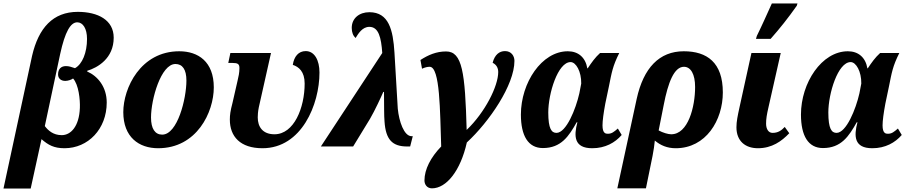

<svg xmlns="http://www.w3.org/2000/svg" viewBox="-47 -840 5197 1101"><path d="M-27 241H129L191 -42C230 -8 263 10 323 10C458 10 565 -100 565 -252C565 -342 513 -404 453 -430V-434C513 -452 605 -505 605 -624C605 -725 515 -772 399 -772C257 -772 174 -680 137 -520ZM307 -65C258 -65 229 -92 210 -117L298 -530C326 -659 358 -712 396 -712C428 -712 452 -677 452 -617C452 -538 425 -472 383 -449C362 -456 349 -461 331 -461C303 -461 286 -444 286 -413C286 -390 303 -376 327 -376C343 -376 363 -383 372 -390C404 -355 413 -269 411 -221C407 -115 359 -65 307 -65Z M860 10C1082 10 1179 -197 1179 -339C1179 -486 1090 -546 981 -546C759 -546 660 -335 660 -197C660 -54 749 10 860 10ZM883 -68C842 -68 819 -102 819 -166C819 -271 876 -473 959 -473C999 -473 1022 -442 1022 -378C1022 -274 971 -68 883 -68Z M1458 10C1683 10 1785 -242 1785 -424C1785 -494 1757 -547 1706 -547C1665 -547 1639 -516 1632 -468C1666 -457 1700 -430 1700 -361C1700 -222 1639 -70 1527 -70C1459 -70 1431 -113 1431 -167C1431 -179 1432 -199 1437 -224L1507 -536H1274L1262 -479H1287C1316 -479 1326 -473 1326 -450C1326 -423 1321 -401 1315 -376L1286 -249C1274 -204 1271 -180 1271 -154C1271 -57 1331 10 1458 10Z M1793 0H1978L2075 -159C2103 -207 2139 -285 2151 -313H2155C2156 -220 2155 -181 2158 -143C2165 -40 2202 0 2288 0H2305L2320 -59H2313C2270 -59 2241 -144 2234 -217L2215 -538C2207 -668 2183 -770 2071 -770C2014 -770 1970 -736 1970 -680C1970 -654 1978 -635 1992 -622C2008 -648 2031 -686 2071 -686C2124 -686 2139 -625 2145 -536Z M2430 240C2513 240 2594 139 2630 -23C2759 -142 2903 -353 2903 -491C2903 -518 2886 -547 2849 -547C2817 -547 2790 -527 2778 -480C2800 -469 2810 -450 2810 -427C2810 -346 2734 -195 2629 -95C2620 -425 2604 -545 2511 -545C2455 -545 2409 -525 2364 -496L2373 -446C2391 -454 2404 -457 2417 -457C2477 -457 2476 -202 2483 0C2423 62 2387 131 2387 195C2387 217 2401 240 2430 240Z M3066 9C3171 9 3215 -59 3260 -139H3264C3243 -60 3244 10 3349 10C3424 10 3480 -22 3518 -66L3496 -103C3474 -84 3461 -73 3439 -73C3427 -73 3408 -74 3408 -121C3408 -148 3414 -192 3424 -246L3445 -346C3461 -425 3466 -460 3504 -536H3394C3366 -511 3345 -481 3323 -448H3321C3310 -512 3268 -546 3209 -546C3059 -546 2940 -365 2940 -183C2940 -61 2982 9 3066 9ZM3144 -78C3116 -78 3097 -101 3097 -195C3097 -304 3152 -484 3225 -484C3256 -484 3287 -430 3286 -361L3275 -304C3255 -215 3200 -78 3144 -78Z M3493 240H3657L3695 54C3702 18 3705 -5 3708 -34C3740 -7 3778 10 3828 10C4001 10 4098 -150 4098 -310C4098 -482 4007 -546 3874 -546C3734 -546 3643 -451 3604 -273ZM3802 -70C3784 -70 3754 -79 3730 -92L3759 -238C3784 -368 3819 -457 3875 -457C3914 -457 3939 -415 3939 -341C3939 -227 3899 -70 3802 -70Z M4288 -617H4372C4425 -677 4472 -736 4522 -807L4526 -820H4379C4348 -752 4324 -697 4293 -634ZM4299 10C4380 10 4435 -30 4479 -76L4453 -112C4434 -92 4415 -78 4383 -78C4359 -78 4346 -101 4346 -131C4346 -158 4350 -183 4360 -226L4430 -536H4262L4193 -222C4183 -176 4176 -143 4176 -110C4176 -31 4227 10 4299 10Z M4672 9C4777 9 4821 -59 4866 -139H4870C4849 -60 4850 10 4955 10C5030 10 5086 -22 5124 -66L5102 -103C5080 -84 5067 -73 5045 -73C5033 -73 5014 -74 5014 -121C5014 -148 5020 -192 5030 -246L5051 -346C5067 -425 5072 -460 5110 -536H5000C4972 -511 4951 -481 4929 -448H4927C4916 -512 4874 -546 4815 -546C4665 -546 4546 -365 4546 -183C4546 -61 4588 9 4672 9ZM4750 -78C4722 -78 4703 -101 4703 -195C4703 -304 4758 -484 4831 -484C4862 -484 4893 -430 4892 -361L4881 -304C4861 -215 4806 -78 4750 -78Z"/></svg>

Font: Noto Serif SemiCondensed Extra
Style: Italic
Weight: 800
Width: 4
Italic angle: -12°
Designer: Monotype Design Team
Foundry: Monotype Imaging Inc.
Version: Version 1.901